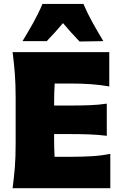

<svg xmlns="http://www.w3.org/2000/svg" viewBox="-20 -986 642 1006"><path d="M46 0Q53.5 -56.5 57.8 -109.8Q62 -163 62 -230.5V-474.5Q62 -544.5 57.8 -599.5Q53.5 -654.5 46 -713H552.5V-533Q508.5 -541 458.2 -544.8Q408 -548.5 340.5 -548.5H266.5Q263.5 -500 263.5 -441V-433H342Q405.5 -433 451 -434.8Q496.5 -436.5 539.5 -443V-274.5Q494.5 -280 449 -281.8Q403.5 -283.5 342 -283.5H263.5V-264Q263.5 -209.5 266 -164.5H354.5Q410.5 -164.5 461 -167.5Q511.5 -170.5 558 -180V0ZM397 -768.5Q351 -816 310 -865Q270.5 -817.5 225 -770.5H98Q127.5 -819 154.8 -867.8Q182 -916.5 202.5 -965.5H417Q438 -916.5 465 -867.8Q492 -819 521.5 -770.5Z"/></svg>

Font: Commissioner Flair ExtraBold
Style: Regular
Weight: 800
Designer: Kostas Bartsokas
Foundry: Kostas Bartsokas
Version: Version 1.000; ttfautohint (v1.8.3)